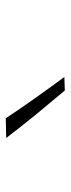

<svg xmlns="http://www.w3.org/2000/svg" viewBox="187 -1027 242 656"><g transform="rotate(-90 308.0 -699.0)"><path d="M326.7 -598.6 373 -600.1Q335.9 -650.4 300.5 -700.2Q265.1 -750 231.9 -800.3L164.6 -798.8Q203.1 -748 243.9 -698.2Q284.7 -648.4 326.7 -598.6Z"/></g></svg>

Font: Pinar-VF-FD
Style: Regular
Weight: 300
Designer: Amin Abedi
Version: Version 3.0